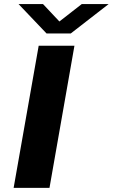

<svg xmlns="http://www.w3.org/2000/svg" viewBox="-20 -908 545 928"><path d="M504.9 -888.2 321.8 -746.1H205.1L69.8 -888.2H188L267.1 -804.2L375 -888.2ZM45.9 0 167 -687H339.8L219.2 0Z"/></svg>

Font: Archivo Expanded
Style: Bold Italic
Weight: 700
Width: 7
Italic angle: -10°
Designer: Hector Gatti
Foundry: Omnibus-Type
Version: Version 2.001